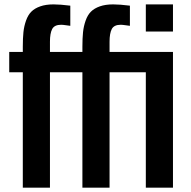

<svg xmlns="http://www.w3.org/2000/svg" viewBox="-20 -864 879 884"><path d="M359.4 -648.9Q359.4 -688.5 362.3 -716.1Q365.2 -743.7 374.3 -769.3Q383.3 -794.9 398.7 -810.3Q414.1 -825.7 439.7 -834.7Q465.3 -843.8 501 -843.8Q531.2 -843.8 578.1 -837.9V-745.1Q573.2 -745.6 558.1 -747.8Q543 -750 536.1 -750Q504.9 -750 494.6 -730.2Q484.4 -710.4 484.4 -671.9V-625H776.4V0H651.4V-531.2H484.4V0H359.4V-531.2H210V0H85V-531.2H22.5V-625H85V-648.9Q85 -688.5 87.9 -716.1Q90.8 -743.7 99.9 -769.3Q108.9 -794.9 124.3 -810.3Q139.6 -825.7 165.3 -834.7Q190.9 -843.8 226.6 -843.8Q256.8 -843.8 303.7 -837.9V-745.1Q298.8 -745.6 283.7 -747.8Q268.6 -750 261.7 -750Q230.5 -750 220.2 -730.2Q210 -710.4 210 -671.9V-625H359.4ZM651.4 -843.8H776.4V-718.8H651.4Z"/></svg>

Font: OswaldRegular
Style: Regular
Weight: 400
Designer: vernon adams
Foundry: vernon adams
Version: Version 1.000